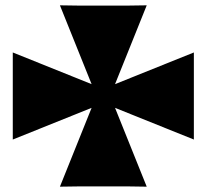

<svg xmlns="http://www.w3.org/2000/svg" viewBox="-20 -712 785 721"><path d="M531 -11 412 -307 708 -188V-515L412 -396L531 -692L460 -691H276L205 -692L324 -396L28 -515V-188L324 -307L205 -11L276 -12H462Z"/></svg>

Font: Ny Stormning
Style: Gr
Weight: 400
Designer: Robert Jablonski, Mew Too
Foundry: Cannot Into Space Fonts
Version: Version 0.90